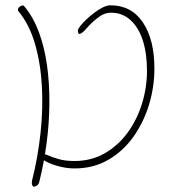

<svg xmlns="http://www.w3.org/2000/svg" viewBox="-20 -624 641 725"><path d="M262 12Q233 12 204 4.5Q175 -3 156 -13Q137 -23 137 -29Q137 -32 138 -33.5Q139 -35 140.5 -36Q142 -37 144 -40Q147 -44 161 -37.5Q175 -31 200.5 -23.5Q226 -16 261 -16Q325 -16 376 -45.5Q427 -75 462.5 -124Q498 -173 516.5 -233.5Q535 -294 535 -356Q535 -423 519 -472Q503 -521 472.5 -548.5Q442 -576 399 -576Q373 -576 348 -556Q323 -536 306 -516Q292 -500 283 -496.5Q274 -493 274 -509Q274 -514 282.5 -525Q291 -536 305 -549.5Q319 -563 335.5 -575.5Q352 -588 368 -596Q384 -604 397 -604Q476 -604 519.5 -539.5Q563 -475 563 -365Q563 -295 542.5 -228Q522 -161 483 -106.5Q444 -52 388 -20Q332 12 262 12ZM101 58Q123 -29 133 -121.5Q143 -214 138 -301Q133 -388 111.5 -460.5Q90 -533 50 -581Q47 -584 47.5 -588Q48 -592 51 -595.5Q54 -599 58 -601Q62 -603 65.5 -603.5Q69 -604 71 -601Q105 -561 126.5 -503.5Q148 -446 157.5 -377.5Q167 -309 166.5 -234Q166 -159 156 -84Q146 -9 129 60Q126 73 119 77Q112 81 108 81Q104 81 101.5 74.5Q99 68 101 58Z"/></svg>

Font: Noto Rashi Hebrew Thin
Style: Regular
Weight: 250
Version: Version 1.006